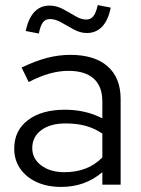

<svg xmlns="http://www.w3.org/2000/svg" viewBox="-20 -727 556 756"><path d="M221 9Q166 9 124.5 -10Q83 -29 59.5 -63Q36 -97 36 -142Q36 -213 90 -254Q144 -295 236 -295Q317 -295 383 -261V-327Q383 -387 349 -417.5Q315 -448 250 -448Q213 -448 175.5 -437.5Q138 -427 93 -404L65 -461Q119 -487 165 -499Q211 -511 257 -511Q352 -511 403.5 -466Q455 -421 455 -337V0H383V-49Q349 -20 308.5 -5.5Q268 9 221 9ZM107 -144Q107 -102 142.5 -75.5Q178 -49 234 -49Q279 -49 316 -63Q353 -77 383 -107V-201Q352 -222 317 -231.5Q282 -241 238 -241Q178 -241 142.5 -214.5Q107 -188 107 -144ZM133 -595 81 -605Q103 -705 175 -705Q202 -705 227.5 -691.5Q253 -678 276 -664Q299 -650 320 -650Q337 -650 347.5 -663Q358 -676 365 -707L416 -697Q406 -647 382 -622Q358 -597 322 -597Q296 -597 270.5 -611Q245 -625 221.5 -638.5Q198 -652 177 -652Q159 -652 149 -639Q139 -626 133 -595Z"/></svg>

Font: Red Hat Display
Style: Regular
Weight: 300
Designer: Pentagram, MCKL
Foundry: Pentagram, MCKL
Version: Version 1.023